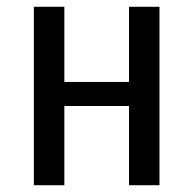

<svg xmlns="http://www.w3.org/2000/svg" viewBox="-20 -547 571 567"><path d="M361 -234H170V0H80V-527H170V-305H361V-527H451V0H361Z"/></svg>

Font: Fira Sans Condensed
Style: Regular
Weight: 400
Width: 3
Designer: bBox Type GmbH & Carrois Corporate GbR & Edenspiekermann AG
Foundry: bBox Type GmbH & Carrois Corporate GbR & Edenspiekermann AG
Version: Version 4.301